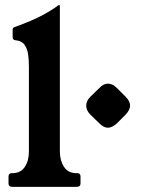

<svg xmlns="http://www.w3.org/2000/svg" viewBox="-20 -724 550 744"><path d="M279 -53Q292 -53 292 -40V-13Q292 0 277 0H28Q13 0 13 -13V-40Q13 -53 26 -53H28Q60 -53 76 -77Q92 -101 92 -136V-466Q92 -491 89 -513Q86 -535 75 -550.5Q64 -566 40 -568Q29 -569 29 -580V-610Q29 -615 32 -617Q35 -619 42 -621Q105 -644 142.5 -664Q180 -684 204 -702Q206 -704 208 -704H210Q212 -704 212 -702V-137Q212 -102 228 -77.5Q244 -53 276 -53ZM365 -383Q381 -400 398 -400Q416 -400 433 -383L467 -349Q484 -332 484 -315Q484 -298 467 -280L433 -246Q414 -229 398 -229Q382 -229 365 -246L330 -280Q314 -296 314 -315Q314 -333 330 -349Z"/></svg>

Font: Young Serif
Style: Regular
Weight: 400
Designer: Bastien Sozeau
Foundry: NBR — Bastien Sozeau
Version: Version 3.004; ttfautohint (v1.8.4.7-5d5b);gftools[0.9.33]